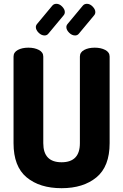

<svg xmlns="http://www.w3.org/2000/svg" viewBox="-20 -981 646 1007"><path d="M399 -230V-684Q399 -707 421.5 -719Q444 -731 477 -731Q509 -731 532 -719Q555 -707 555 -684V-230Q555 -108 486 -51Q417 6 303 6Q188 6 119.5 -51Q51 -108 51 -230V-684Q51 -707 73.5 -719Q96 -731 129 -731Q161 -731 184 -719Q207 -707 207 -684V-230Q207 -130 303 -130Q399 -130 399 -230ZM314 -901 235 -806Q227 -795 214 -795Q197 -795 182.5 -809.5Q168 -824 168 -839Q168 -848 175 -856L254 -951Q262 -961 276 -961Q292 -961 306 -946.5Q320 -932 320 -918Q320 -908 314 -901ZM474 -901 395 -806Q387 -795 374 -795Q357 -795 342.5 -809.5Q328 -824 328 -839Q328 -848 335 -856L414 -951Q422 -961 436 -961Q452 -961 466 -946.5Q480 -932 480 -918Q480 -908 474 -901Z"/></svg>

Font: Dosis
Style: ExtraBold
Weight: 800
Designer: EdgarTolentino, PabloImpallari, IginoMarini
Foundry: EdgarTolentino, PabloImpallari, IginoMarini
Version: Version 1.007